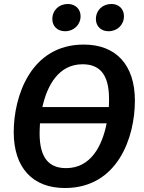

<svg xmlns="http://www.w3.org/2000/svg" viewBox="-20 -930 723 965"><path d="M307 -773C351 -773 385 -805 385 -849C385 -884 359 -910 321 -910C276 -910 243 -878 243 -834C243 -799 268 -773 307 -773ZM525 -773C570 -773 603 -805 603 -849C603 -884 578 -910 540 -910C495 -910 462 -878 462 -834C462 -799 487 -773 525 -773ZM401 -706C135 -706 49 -447 49 -266C49 -86 145 15 306 15C572 15 658 -240 658 -424C658 -605 562 -706 401 -706ZM395 -607C481 -607 528 -556 528 -433C528 -420 528 -406 527 -392H193C217 -500 274 -607 395 -607ZM312 -85C228 -85 179 -134 179 -260C179 -275 180 -292 181 -310H516C494 -199 438 -85 312 -85Z"/></svg>

Font: Fira Sans Medium
Style: Italic
Weight: 500
Italic angle: -8°
Designer: bBox Type GmbH & Carrois Corporate GbR & Edenspiekermann AG
Foundry: bBox Type GmbH & Carrois Corporate GbR & Edenspiekermann AG
Version: Version 4.301;PS 004.301;hotconv 1.0.88;makeotf.lib2.5.64775